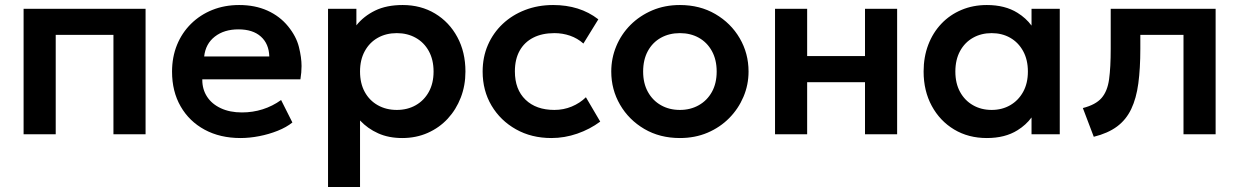

<svg xmlns="http://www.w3.org/2000/svg" viewBox="-20 -535 4937 765"><path d="M74 0V-500H560V0H432V-396H202V0Z M938.5 15Q857 15 795.5 -18.2Q734 -51.5 699.8 -111Q665.5 -170.5 665.5 -249.5Q665.5 -307.5 685.2 -356Q705 -404.5 741.2 -440.2Q777.5 -476 826.2 -495.5Q875 -515 933 -515Q996 -515 1045.5 -492.8Q1095 -470.5 1127.8 -430.2Q1160.5 -390 1171 -347.8Q1181.5 -305.5 1181.5 -272Q1181.5 -246.5 1177 -219H786Q786 -218 786 -217Q786 -179 805 -149.8Q824 -120.5 859.8 -103.8Q895.5 -87 944 -87Q987 -87 1026.5 -99.5Q1066 -112 1100 -136.5L1145 -47Q1121.5 -28 1086.5 -14Q1051.5 0 1012.8 7.5Q974 15 938.5 15ZM793.5 -310H1053Q1051.5 -360.5 1019.5 -389.2Q987.5 -418 930 -418Q873 -418 836 -389.2Q799 -360.5 793.5 -310Z M1287 210V-500H1400V-434Q1429 -470.5 1474.5 -492.8Q1520 -515 1584.5 -515Q1657 -515 1713.5 -481Q1770 -447 1802.2 -387.2Q1834.5 -327.5 1834.5 -250Q1834.5 -194.5 1816 -146.5Q1797.5 -98.5 1764 -62.2Q1730.5 -26 1684.2 -5.5Q1638 15 1582.5 15Q1528.5 15 1486.8 -3.8Q1445 -22.5 1414.5 -55V210ZM1561 -97Q1603.5 -97 1636.5 -115.8Q1669.5 -134.5 1688.5 -168.8Q1707.5 -203 1707.5 -250Q1707.5 -297 1688.5 -331.5Q1669.5 -366 1636.2 -384.5Q1603 -403 1561 -403Q1518.5 -403 1485.5 -384.5Q1452.5 -366 1433.5 -331.5Q1414.5 -297 1414.5 -250Q1414.5 -203 1433.2 -168.8Q1452 -134.5 1485.2 -115.8Q1518.5 -97 1561 -97Z M2177 15Q2097.5 15 2035.8 -19.8Q1974 -54.5 1938.5 -114.2Q1903 -174 1903 -250Q1903 -307.5 1924 -355.8Q1945 -404 1983 -439.8Q2021 -475.5 2072.2 -495.2Q2123.5 -515 2184 -515Q2236.5 -515 2281.5 -501Q2326.5 -487 2364 -458L2304.5 -361.5Q2281 -382.5 2251.2 -392.8Q2221.5 -403 2189 -403Q2140 -403 2104.8 -385Q2069.5 -367 2050.5 -333Q2031.5 -299 2031.5 -250.5Q2031.5 -178.5 2073.8 -137.8Q2116 -97 2189 -97Q2225.5 -97 2258 -110.5Q2290.5 -124 2314.5 -147.5L2371.5 -50.5Q2330.5 -20 2280 -2.5Q2229.5 15 2177 15Z M2689 15Q2609 15 2547.2 -21.2Q2485.5 -57.5 2450.5 -117.8Q2415.5 -178 2415.5 -250Q2415.5 -303 2435.5 -351Q2455.5 -399 2492.2 -435.8Q2529 -472.5 2579 -493.8Q2629 -515 2689 -515Q2768.5 -515 2830.2 -479Q2892 -443 2927.2 -382.8Q2962.5 -322.5 2962.5 -250Q2962.5 -197 2942.2 -149.2Q2922 -101.5 2885.5 -64.5Q2849 -27.5 2799 -6.2Q2749 15 2689 15ZM2689 -97Q2731 -97 2764.2 -115.8Q2797.5 -134.5 2816.5 -168.8Q2835.5 -203 2835.5 -250Q2835.5 -297 2816.5 -331.5Q2797.5 -366 2764.5 -384.5Q2731.5 -403 2689 -403Q2646.5 -403 2613.2 -384.5Q2580 -366 2561.2 -331.5Q2542.5 -297 2542.5 -250Q2542.5 -203 2561.5 -168.8Q2580.5 -134.5 2613.5 -115.8Q2646.5 -97 2689 -97Z M3068 0V-500H3196V-311.5H3426.5V-500H3554.5V0H3426.5V-207.5H3196V0Z M3912 15Q3838.5 15 3781.8 -19Q3725 -53 3692.5 -113Q3660 -173 3660 -250Q3660 -308 3678.5 -356.5Q3697 -405 3730.8 -440.5Q3764.5 -476 3810.8 -495.5Q3857 -515 3912 -515Q3984.5 -515 4034 -484Q4068 -463 4090 -433V-500H4202.5V0H4090V-67Q4068 -37 4034 -16Q3984.5 15 3912 15ZM3931 -97Q3972.5 -97 4005 -115.8Q4037.5 -134.5 4056.5 -168.8Q4075.5 -203 4075.5 -250Q4075.5 -297 4056.5 -331.5Q4037.5 -366 4005 -384.5Q3972.5 -403 3931 -403Q3889.5 -403 3856.8 -384.5Q3824 -366 3805.2 -331.5Q3786.5 -297 3786.5 -250Q3786.5 -203 3805.2 -168.8Q3824 -134.5 3856.8 -115.8Q3889.5 -97 3931 -97Z M4338 10 4294.5 -104.5Q4345.5 -117.5 4369 -144.5Q4392.5 -171.5 4399 -219Q4405.5 -266.5 4405.5 -340.5V-500H4823.5V0H4695.5V-396H4523.5V-340.5Q4523.5 -262 4515.5 -202.5Q4507.5 -143 4487.2 -100.5Q4467 -58 4430.8 -31Q4394.5 -4 4338 10Z"/></svg>

Font: Geologica EX Med
Style: Regular
Weight: 500
Designer: Sindre Bremnes, Frode Helland
Foundry: Monokrom Skriftforlag AS
Version: Version 1.010;gftools[0.9.28]